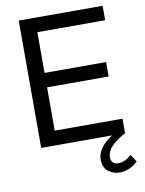

<svg xmlns="http://www.w3.org/2000/svg" viewBox="-97 -764 779 1035"><g transform="rotate(-10 292.5 -246.5)"><path d="M79 0V-697H538V-618H167V-395H504V-316H167V-79H538V0ZM475 204Q438 204 411 182.5Q384 161 384 121Q384 92 397.5 68.5Q411 45 431 27Q451 9 471 -2L538 0Q523 8 505.5 19.5Q488 31 471.5 45.5Q455 60 445 77.5Q435 95 435 114Q435 134 446.5 144Q458 154 475 154Q491 154 510 145.5Q529 137 547 121L573 161Q551 183 525.5 193.5Q500 204 475 204Z"/></g></svg>

Font: Hanken Grotesk
Style: Regular
Weight: 400
Designer: Alfredo Marco Pradil
Foundry: Hanken Design Co.
Version: Version 3.013